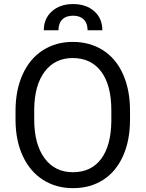

<svg xmlns="http://www.w3.org/2000/svg" viewBox="-20 -930 728 959"><path d="M57.6 0ZM629.4 -332.5Q629.4 -228 594.2 -150.1Q559.1 -72.3 494.6 -31.2Q430.2 9.8 344.2 9.8Q260.3 9.8 195.3 -31.5Q130.4 -72.8 94.5 -149.2Q58.6 -225.6 57.6 -326.2V-377.4Q57.6 -480 93.3 -558.6Q128.9 -637.2 194.1 -679Q259.3 -720.7 343.3 -720.7Q428.7 -720.7 493.9 -679.4Q559.1 -638.2 594.2 -559.8Q629.4 -481.4 629.4 -377.4ZM536.1 -378.4Q536.1 -504.9 485.4 -572.5Q434.6 -640.1 343.3 -640.1Q254.4 -640.1 203.4 -572.5Q152.3 -504.9 150.9 -384.8V-332.5Q150.9 -210 202.4 -139.9Q253.9 -69.8 344.2 -69.8Q435.1 -69.8 484.9 -136Q534.7 -202.1 536.1 -325.7ZM417.5 -778.8Q417.5 -813.5 398.4 -832.5Q379.4 -851.6 345.2 -851.6Q310.1 -851.6 291 -832.5Q272 -813.5 272 -778.8H198.7Q198.7 -837.4 239.3 -873.5Q279.8 -909.7 345.2 -909.7Q410.6 -909.7 450.9 -873.8Q491.2 -837.9 491.2 -778.8Z"/></svg>

Font: Roboto
Style: Regular
Weight: 400
Designer: Google
Version: Version 2.134; 2016; ttfautohint (v1.6)